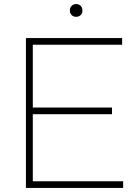

<svg xmlns="http://www.w3.org/2000/svg" viewBox="-20 -928 682 948"><path d="M108 0V-740H583V-707H142V-397H533V-364H142V-33H588V0ZM356 -845Q342.5 -845 333.8 -853.5Q325 -862 325 -876Q325 -890.5 333.8 -899.2Q342.5 -908 356 -908Q369.5 -908 378.2 -899.2Q387 -890.5 387 -876Q387 -862 378.2 -853.5Q369.5 -845 356 -845Z"/></svg>

Font: Encode Sans Expanded Expanded Thin
Style: Regular
Weight: 100
Width: 7
Designer: Multiple Designers
Foundry: Impallari Type
Version: Version 3.000; ttfautohint (v1.8.3) -l 8 -r 50 -G 200 -x 14 